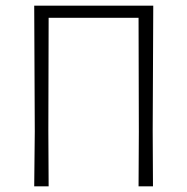

<svg xmlns="http://www.w3.org/2000/svg" viewBox="-20 -659 663 679"><path d="M101 0 103 -194 101 -639H522L520 -197L521 0H470L471 -194L470 -596H152L151 -197L152 0Z"/></svg>

Font: Alegreya Sans Light
Style: Regular
Weight: 300
Designer: Juan Pablo del Peral
Foundry: Huerta Tipografica
Version: Version 2.007